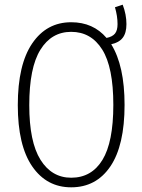

<svg xmlns="http://www.w3.org/2000/svg" viewBox="-20 -789 608 820"><path d="M455 -600Q512 -508 512 -341Q512 -168 451.5 -78.5Q391 11 284 11Q179 11 117.5 -78.5Q56 -168 56 -340Q56 -513 117.5 -603.5Q179 -694 284 -694Q378 -694 435 -627Q460 -632 471 -645.5Q482 -659 482 -686Q482 -720 471 -758L504 -769Q520 -727 520 -686Q520 -648 504 -627.5Q488 -607 455 -600ZM464 -341Q464 -502 416.5 -577.5Q369 -653 284 -653Q200 -653 152.5 -576.5Q105 -500 105 -340Q105 -183 153 -106.5Q201 -30 284 -30Q371 -30 417.5 -106Q464 -182 464 -341Z"/></svg>

Font: Fira Sans Extra Condensed ExtraLight
Style: Regular
Weight: 275
Width: 1
Designer: Carrois Corporate & Edenspiekermann AG
Foundry: Carrois Corporate GbR & Edenspiekermann AG
Version: Version 4.203